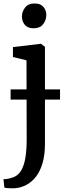

<svg xmlns="http://www.w3.org/2000/svg" viewBox="-30 -812 373 1076"><path d="M52.5 243Q45.5 243.5 33 243.2Q20.5 243 9.2 242Q-2 241 -5.5 239L-10.5 192Q-3 192.5 12 190.2Q27 188 44.5 181.5Q73 171 89.5 142Q106 113 112.8 69Q119.5 25 119.5 -30L118.5 -474L42.5 -492.5V-548L197.5 -566.5H200L222 -549.5V-6.5Q222 55 208.8 101Q195.5 147 172 177.5Q148.5 208 117.8 224.2Q87 240.5 52.5 243ZM157 -653.5Q125.5 -653.5 109.2 -672.8Q93 -692 93 -718.5Q93 -747.5 110.8 -770Q128.5 -792.5 164.5 -792.5H165.5Q197 -792.5 213.2 -773.5Q229.5 -754.5 229.5 -728.5Q229.5 -699.5 211.8 -676.5Q194 -653.5 158 -653.5ZM306.5 -311V-254H29.5V-311Z"/></svg>

Font: Merriweather 20pt
Style: Regular
Weight: 400
Version: Version 2.100